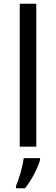

<svg xmlns="http://www.w3.org/2000/svg" viewBox="-20 -780 298 1021"><path d="M173 0V-760H85V0ZM193 70V61H106C101 104 80 176 65 209V221H113C149 178 184 106 193 70Z"/></svg>

Font: Noto Sans Arabic UI
Style: Regular
Weight: 400
Designer: Monotype Design Team, Nadine Chahine and Nizar Qandah
Foundry: Monotype Imaging Inc.
Version: Version 2.010